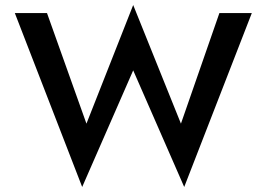

<svg xmlns="http://www.w3.org/2000/svg" viewBox="-20 -731 1025 764"><path d="M700 -239 510 -711 324 -239 167 -679H39L307 13L510 -451L713 13L982 -679H853Z"/></svg>

Font: SpinnyJost
Style: Regular
Weight: 500
Version: Version 3.710